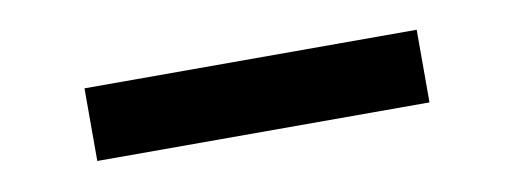

<svg xmlns="http://www.w3.org/2000/svg" viewBox="-27 -774 639 239"><g transform="rotate(-10 293.0 -655.0)"><path d="M83 -609.4V-701.2H502.9V-609.4Z"/></g></svg>

Font: Cascadia Mono
Style: Regular
Weight: 400
Monospace: yes
Designer: Aaron Bell
Foundry: Saja Typeworks
Version: Version 2102.003